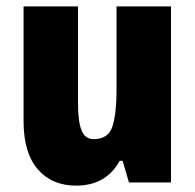

<svg xmlns="http://www.w3.org/2000/svg" viewBox="-20 -573 611 603"><path d="M517 -553V0H385L365 -68H356Q313 10 219 10Q143 10 98.5 -41.5Q54 -93 54 -193V-553H225V-248Q225 -192 236 -164Q247 -136 274 -136Q321 -136 333.5 -177Q346 -218 346 -289V-553Z"/></svg>

Font: Noto Sans Lao Looped Condensed Black
Style: Regular
Weight: 900
Width: 3
Designer: Mark Frömberg, Ben Mitchell
Foundry: The Fontpad Ltd
Version: Version 1.002; ttfautohint (v1.8.4.7-5d5b)